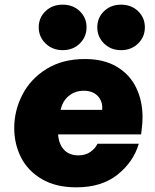

<svg xmlns="http://www.w3.org/2000/svg" viewBox="-20 -793 666 823"><path d="M146 -676Q146 -717 175 -745Q204 -773 249 -773Q293 -773 322 -745Q351 -717 351 -676Q351 -635 322 -606.5Q293 -578 249 -578Q205 -578 175.5 -606.5Q146 -635 146 -676ZM397 -676Q397 -717 426 -745Q455 -773 499 -773Q543 -773 572 -745Q601 -717 601 -676Q601 -635 572 -606.5Q543 -578 499 -578Q455 -578 426 -606.5Q397 -635 397 -676ZM41 -244Q41 -319 76 -387Q111 -455 179.5 -497.5Q248 -540 344 -540Q426 -540 481.5 -506.5Q537 -473 564 -416.5Q591 -360 591 -291Q591 -268 588 -245L585 -217H229Q232 -175 254.5 -151Q277 -127 316 -127Q346 -127 367 -141.5Q388 -156 398 -177H575Q552 -99 484 -44.5Q416 10 307 10Q219 10 159 -25.5Q99 -61 70 -118.5Q41 -176 41 -244ZM418 -322Q421 -358 399.5 -381Q378 -404 339 -404Q302 -404 275 -382Q248 -360 240 -322Z"/></svg>

Font: Be Vietnam Black
Style: Italic
Weight: 900
Italic angle: -9°
Designer: Lam Bao; Tony Le; Vietanh Nguyen
Foundry: Yellow Type Foundry
Version: Version 5.000